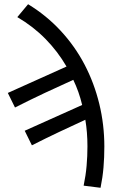

<svg xmlns="http://www.w3.org/2000/svg" viewBox="-20 -710 538 909"><path d="M456 179 376 169Q386 121 390 75Q394 29 394 -17Q394 -84 384 -143Q321 -114 260.5 -85.5Q200 -57 131 -22L97 -91L369 -213Q354 -276 327 -332Q258 -301 192 -270Q126 -239 51 -201L17 -270L295 -395Q253 -467 195 -526Q137 -585 62 -629L113 -690Q200 -637 267.5 -564Q335 -491 380.5 -404Q426 -317 450 -218.5Q474 -120 474 -16Q474 35 470 82.5Q466 130 456 179Z"/></svg>

Font: CV Source Sans
Style: Regular
Weight: 400
Designer: Paul D. Hunt
Foundry: Adobe Systems Incorporated
Version: Version 3.001